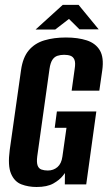

<svg xmlns="http://www.w3.org/2000/svg" viewBox="-20 -751 439 782"><path d="M128.9 10.6Q95.6 10.6 67.3 -0.1Q39 -10.8 25 -43.5Q11 -76.3 19.7 -140.8L65.6 -464.9Q72.9 -517.5 97.5 -546.3Q122 -575.2 160.8 -586.7Q199.6 -598.3 248.5 -598.3Q297.4 -598.3 333.3 -586.6Q369.3 -574.9 386.6 -546Q403.8 -517.1 396.5 -464.9L384.5 -381.6H271.8L284.2 -470.8Q288.1 -495.2 283.3 -507.4Q278.4 -519.6 267.5 -523.7Q256.7 -527.8 241.1 -527.8Q226.2 -527.8 213.8 -523.7Q201.5 -519.6 193.4 -507.4Q185.3 -495.2 181.7 -470.8L131.6 -113.5Q128.7 -89.8 133.1 -77.2Q137.5 -64.6 148.8 -60.5Q160.2 -56.5 174.8 -56.5Q197.5 -56.5 213.9 -70.4Q230.3 -84.4 234.2 -113.5L250.8 -230.6H202.9L211.7 -297H372.3L331.2 0H244L244.5 -46.3Q242.2 -43.4 240 -40.4Q237.8 -37.4 235.9 -35.1Q222.7 -18.2 197.4 -3.8Q172 10.6 128.9 10.6ZM124.9 -630.7 235.5 -731.1H300.1L382 -631.4H303.7L260.9 -673.9L204.9 -630.7Z"/></svg>

Font: Alumni Sans Thin
Style: Italic
Weight: 100
Italic angle: -8°
Designer: Robert E. Leuschke
Foundry: Robert E. Leuschke
Version: Version 1.016